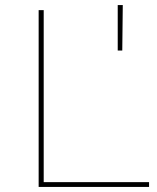

<svg xmlns="http://www.w3.org/2000/svg" viewBox="-20 -740 620 760"><path d="M133 -700H153V-19H570V0H133ZM446 -720H466L464 -540H446Z"/></svg>

Font: iiserrat Thin
Style: Regular
Weight: 100
Designer: Akira Ohta
Foundry: Akira Ohta
Version: Version 1.200;Glyphs 3.3.1 (3343)